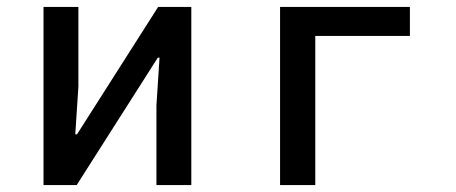

<svg xmlns="http://www.w3.org/2000/svg" viewBox="-20 -536 1320 556"><path d="M106 -516H207V-285L198 -147H203L438 -516H534V0H433V-231L442 -369H437L202 0H106Z M791 -516H1167V-432H893V0H791Z"/></svg>

Font: Writer Medium
Style: Regular
Weight: 500
Monospace: yes
Designer: Mike Abbink, Paul van der Laan, Pieter van Rosmalen
Foundry: Bold Monday
Version: Version 2.001 2020